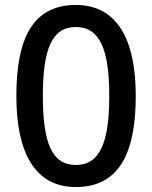

<svg xmlns="http://www.w3.org/2000/svg" viewBox="-20 -745 615 775"><path d="M528 -358C528 -590 450 -725 286 -725C112 -725 46 -589 46 -358C46 -127 122 10 286 10C461 10 528 -127 528 -358ZM153 -358C153 -543 188 -636 286 -636C384 -636 421 -543 421 -358C421 -171 384 -79 286 -79C188 -79 153 -172 153 -358Z"/></svg>

Font: Noto Sans Cherokee Medium
Style: Regular
Weight: 500
Designer: Monotype Design Team
Foundry: Monotype Imaging Inc.
Version: Version 2.001